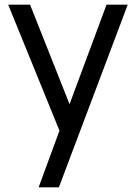

<svg xmlns="http://www.w3.org/2000/svg" viewBox="-20 -560 578 820"><path d="M145 240 234 -2 15 -540H108.5L277 -115L435 -540H525.5L231.5 240Z"/></svg>

Font: Vela Sans Med
Style: Regular
Weight: 500
Designer: Principal design: Mikhail Sharanda - project Manrope.
Design modification: Ravid Balaliev
Foundry: Mikhail Sharanda
Version: Version 1.001